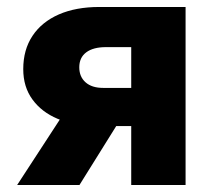

<svg xmlns="http://www.w3.org/2000/svg" viewBox="-20 -530 620 550"><path d="M29.1 0 205.4 -270.5 249.1 -170.8Q190.5 -170.6 144.8 -189.8Q99.1 -209 72.9 -245.1Q46.6 -281.1 46.6 -332Q46.6 -387.5 73.1 -427.3Q99.5 -467.1 148.4 -488.6Q197.4 -510 264.4 -510H511.6V0H355.9V-395H283.6Q247.1 -395 227.1 -380.1Q207.1 -365.2 207.1 -337.2Q207.1 -310.1 225.1 -294.2Q243.1 -278.2 275.4 -278.2H371.1V-168.8H312.9L207.6 0Z"/></svg>

Font: Geologica-Sharp
Style: Regular
Weight: 100
Designer: Sindre Bremnes, Frode Helland
Foundry: Monokrom Skriftforlag AS
Version: Version 1.010;gftools[0.9.28]